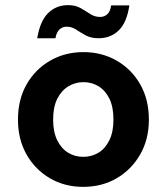

<svg xmlns="http://www.w3.org/2000/svg" viewBox="-20 -716 649 748"><path d="M304 12Q232 12 174.5 -21.5Q117 -55 83.5 -114Q50 -173 50 -250Q50 -328 83.5 -387Q117 -446 175 -479.5Q233 -513 305 -513Q377 -513 435 -479.5Q493 -446 526.5 -387Q560 -328 560 -250Q560 -173 526 -114Q492 -55 434.5 -21.5Q377 12 304 12ZM304 -105Q337 -105 363.5 -121Q390 -137 406 -169.5Q422 -202 422 -250Q422 -299 406.5 -331Q391 -363 364.5 -379.5Q338 -396 305 -396Q273 -396 246 -379.5Q219 -363 203 -331Q187 -299 187 -250Q187 -202 203 -169.5Q219 -137 245.5 -121Q272 -105 304 -105ZM364 -567Q335 -567 314.5 -578Q294 -589 277 -600.5Q260 -612 239 -612Q223 -612 211.5 -601Q200 -590 196 -567H125Q136 -634 167.5 -665Q199 -696 245 -696Q274 -696 294 -684.5Q314 -673 331.5 -661.5Q349 -650 370 -650Q387 -650 398.5 -661Q410 -672 413 -695H484Q474 -628 442.5 -597.5Q411 -567 364 -567Z"/></svg>

Font: DM Sans 18pt
Style: Bold
Weight: 700
Designer: Colophon Foundry, Jonny Pinhorn
Foundry: Colophon Foundry
Version: Version 4.004;gftools[0.9.30]